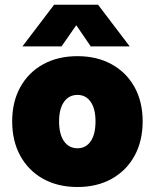

<svg xmlns="http://www.w3.org/2000/svg" viewBox="-20 -750 636 788"><path d="M202 -730.5H382.5L512.5 -559.5H352.5L293 -646.5L232.5 -559.5H72ZM30 -252Q30 -332.5 63.5 -392.8Q97 -453 157.2 -486.2Q217.5 -519.5 298 -519.5Q378 -519.5 438.2 -486.2Q498.5 -453 532 -392.8Q565.5 -332.5 565.5 -252Q565.5 -171 532 -110.2Q498.5 -49.5 438.2 -16Q378 17.5 298 17.5Q217.5 17.5 157.2 -16Q97 -49.5 63.5 -110.2Q30 -171 30 -252ZM372 -252Q372 -303.5 352.2 -332Q332.5 -360.5 298 -360.5Q263 -360.5 242.8 -332Q222.5 -303.5 222.5 -252Q222.5 -199 242.8 -170.2Q263 -141.5 298 -141.5Q332.5 -141.5 352.2 -170.2Q372 -199 372 -252Z"/></svg>

Font: Overused Grotesk Black
Style: Regular
Weight: 900
Version: Version 0.004